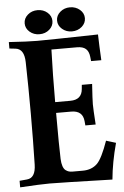

<svg xmlns="http://www.w3.org/2000/svg" viewBox="-59 -924 624 969"><g transform="rotate(-5 252.5 -439.5)"><path d="M293.5 -356.9H216.8Q216.8 -185.5 219.2 -123.5Q220.2 -101.1 225.3 -86.4Q230.5 -71.8 239 -65.4Q247.6 -59.1 255.6 -56.9Q263.7 -54.7 274.4 -54.7H325.2Q371.1 -54.7 399.4 -82.5Q424.8 -107.9 455.6 -195.3L504.9 -180.2Q478.5 -83 470.7 2.9Q202.1 -4.9 153.3 -4.9Q106.9 -4.9 3.4 1.5V-31.7L41.5 -35.2H41Q85 -38.6 86.4 -106.9Q89.4 -231 89.4 -366.2Q89.4 -501.5 86.4 -625.5Q85 -692.9 41 -697.8L10.3 -701.2V-733.9Q105.5 -727.5 153.3 -727.5Q208 -727.5 461.9 -732.9Q463.4 -673.8 467.3 -602.1H415.5L413.1 -624Q410.2 -651.4 395.3 -664.6Q380.4 -677.7 350.6 -677.7H221.2Q216.8 -550.3 216.8 -411.6H293.5Q351.6 -411.6 356.4 -465.3L358.4 -486.8H410.6Q405.3 -407.2 405.3 -384.3Q405.3 -360.8 410.6 -281.2H358.4L356.4 -302.7Q351.6 -356.9 293.5 -356.9ZM118.7 -777.6Q98.1 -795.4 98.1 -820.8Q98.1 -846.2 118.7 -864Q139.2 -881.8 168.5 -881.8Q197.8 -881.8 218.3 -864Q238.8 -846.2 238.8 -820.8Q238.8 -795.4 218.3 -777.6Q197.8 -759.8 168.5 -759.8Q139.2 -759.8 118.7 -777.6ZM332.5 -881.8Q361.8 -881.8 382.6 -864Q403.3 -846.2 403.3 -820.8Q403.3 -795.4 382.6 -777.6Q361.8 -759.8 332.5 -759.8Q303.7 -759.8 283 -777.6Q262.2 -795.4 262.2 -820.8Q262.2 -846.2 283 -864Q303.7 -881.8 332.5 -881.8Z"/></g></svg>

Font: Flanker
Style: Bold
Weight: 700
Designer: Flanker
Foundry: Flanker
Version: Version 2.021